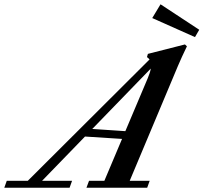

<svg xmlns="http://www.w3.org/2000/svg" viewBox="-91 -886 960 906"><path d="M829.1 -710.9 627.4 -800.8 666.5 -865.7 849.1 -745.6ZM-70.8 0 -59.1 -32.7H40L614.7 -605.5Q611.3 -609.9 602.5 -616.7L606.9 -631.8L781.7 -676.3L791 -667.5Q765.1 -613.8 749 -575.7L521 -32.7H615.2L603.5 0H316.9L329.1 -32.7H401.4L484.9 -230.5L310.1 -241.7L107.4 -32.7H249L237.3 0ZM606 -516.6Q617.7 -544.4 620.6 -562.5L344.2 -277.3L500.5 -267.1Z"/></svg>

Font: Elstob 10pt SemiBold
Style: Italic
Weight: 600
Italic angle: -20°
Designer: Peter S. Baker
Version: Version 1.015